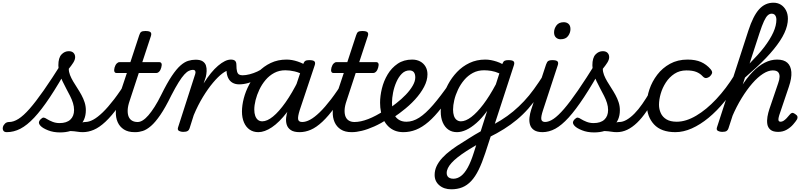

<svg xmlns="http://www.w3.org/2000/svg" viewBox="-220 -959 5945 1418"><path d="M-170 17Q-189 17 -195.5 5.5Q-202 -6 -198.5 -20.5Q-195 -35 -183 -46.5Q-171 -58 -152 -58Q-120 -58 -83.5 -81Q-47 -104 -2 -155Q43 -206 102.5 -291Q162 -376 240 -500L288 -473Q211 -335 148.5 -241Q86 -147 33 -90.5Q-20 -34 -69 -8.5Q-118 17 -170 17ZM223 19Q174 19 135 3.5Q96 -12 80 -29Q67 -43 67.5 -54.5Q68 -66 81 -79Q93 -91 102.5 -90.5Q112 -90 128 -79Q144 -69 168 -59.5Q192 -50 220 -50Q272 -50 299.5 -75.5Q327 -101 327 -147Q327 -172 319 -198Q311 -224 297.5 -250.5Q284 -277 269.5 -304Q255 -331 241.5 -359.5Q228 -388 219.5 -417Q211 -446 211 -477Q211 -532 234 -556.5Q257 -581 288 -581Q311 -581 323 -568.5Q335 -556 335 -537Q335 -518 321 -496Q307 -474 288 -451Q288 -428 297 -405Q306 -382 320.5 -357.5Q335 -333 351 -308.5Q367 -284 381.5 -257.5Q396 -231 405 -203Q414 -175 414 -145Q414 -69 362.5 -25Q311 19 223 19ZM391 17Q371 17 350 13.5Q329 10 304.5 9Q280 8 249 14L267 -11Q302 -26 330 -36.5Q358 -47 379 -52.5Q400 -58 411 -58Q420 -58 422.5 -46.5Q425 -35 422.5 -20.5Q420 -6 411.5 5.5Q403 17 391 17Z M391 17Q377 17 370 5.5Q363 -6 365 -20.5Q367 -35 378 -46.5Q389 -58 410 -58Q437 -58 468.5 -75Q500 -92 538.5 -129Q577 -166 623 -226Q669 -286 723 -373Q732 -387 745.5 -385Q759 -383 767 -372.5Q775 -362 768 -350Q706 -243 655 -172.5Q604 -102 559 -60Q514 -18 473 -0.5Q432 17 391 17Z M774 17Q726 17 695 -3Q664 -23 649 -57Q634 -91 635.5 -134.5Q637 -178 652 -225L717 -420H640Q629 -420 625 -430Q621 -440 626 -460Q632 -480 642 -490Q652 -500 662 -500H743L808 -698Q814 -718 823.5 -724Q833 -730 853 -730Q884 -730 892.5 -720.5Q901 -711 894 -691L831 -500H957Q968 -500 972.5 -490.5Q977 -481 971 -460Q966 -441 956 -430.5Q946 -420 935 -420H805L738 -216Q724 -176 723 -146Q722 -116 730.5 -96.5Q739 -77 756 -67.5Q773 -58 795 -58Q809 -58 815.5 -46.5Q822 -35 820 -20.5Q818 -6 806.5 5.5Q795 17 774 17Z M780 17Q765 17 761 5.5Q757 -6 761.5 -20.5Q766 -35 776 -46.5Q786 -58 798 -58Q815 -58 835 -70.5Q855 -83 876.5 -108Q898 -133 922 -170.5Q946 -208 971 -259Q1014 -346 1048.5 -397.5Q1083 -449 1112.5 -475Q1142 -501 1169.5 -509.5Q1197 -518 1224 -518Q1234 -518 1237 -506.5Q1240 -495 1237 -480.5Q1234 -466 1225.5 -454.5Q1217 -443 1203 -443Q1191 -443 1175.5 -436Q1160 -429 1141.5 -409Q1123 -389 1099.5 -351.5Q1076 -314 1045 -254Q1001 -164 964 -110Q927 -56 895 -28.5Q863 -1 835 8Q807 17 780 17Z M1132 15Q1116 15 1102.5 8Q1089 1 1095 -18L1222 -413Q1226 -426 1222 -434.5Q1218 -443 1205 -443Q1192 -443 1187 -454.5Q1182 -466 1184.5 -480.5Q1187 -495 1197 -506.5Q1207 -518 1225 -518Q1259 -518 1277 -506Q1295 -494 1301 -475Q1307 -456 1306 -433.5Q1305 -411 1300 -391L1284 -343Q1311 -386 1337.5 -418.5Q1364 -451 1390.5 -473.5Q1417 -496 1440.5 -507.5Q1464 -519 1485 -519Q1504 -519 1511 -507Q1518 -495 1515.5 -479Q1513 -463 1501.5 -451Q1490 -439 1470 -439Q1452 -439 1421 -415.5Q1390 -392 1353 -348Q1316 -304 1279 -243.5Q1242 -183 1211 -109L1180 -11Q1176 2 1165.5 8.5Q1155 15 1132 15Z M1546 -336Q1518 -336 1497 -348Q1476 -360 1464.5 -384.5Q1453 -409 1453 -443L1485 -519Q1506 -519 1516 -510Q1526 -501 1526 -479Q1526 -449 1530.5 -432Q1535 -415 1545 -409Q1555 -403 1571 -403Q1595 -403 1624 -410.5Q1653 -418 1680 -430.5Q1707 -443 1726 -458Q1735 -466 1742 -459.5Q1749 -453 1751 -441.5Q1753 -430 1745 -423Q1716 -395 1682 -375.5Q1648 -356 1613.5 -346Q1579 -336 1546 -336Z M1688 17Q1651 17 1624 -1.5Q1597 -20 1582 -54.5Q1567 -89 1567 -135Q1567 -181 1580.5 -233Q1594 -285 1621 -335.5Q1648 -386 1687.5 -427.5Q1727 -469 1779.5 -494Q1832 -519 1896 -519Q1936 -519 1979 -504.5Q2022 -490 2056 -466L2040 -397Q1993 -423 1956.5 -431.5Q1920 -440 1887 -440Q1842 -440 1805.5 -420.5Q1769 -401 1741.5 -368.5Q1714 -336 1695.5 -297Q1677 -258 1667.5 -219.5Q1658 -181 1658 -150Q1658 -123 1665 -103.5Q1672 -84 1685 -73.5Q1698 -63 1717 -63Q1753 -63 1796.5 -98.5Q1840 -134 1888.5 -202.5Q1937 -271 1985 -368L2017 -328Q1959 -207 1900.5 -131Q1842 -55 1788 -19Q1734 17 1688 17ZM1993 17Q1950 17 1927.5 1.5Q1905 -14 1897.5 -38.5Q1890 -63 1893.5 -92.5Q1897 -122 1907 -149L2018 -483Q2025 -503 2034.5 -509Q2044 -515 2063 -515Q2094 -515 2102.5 -505.5Q2111 -496 2104 -476L1994 -147Q1978 -96 1982 -77Q1986 -58 2012 -58Q2026 -58 2032.5 -46.5Q2039 -35 2037 -20.5Q2035 -6 2024.5 5.5Q2014 17 1993 17Z M1993 17Q1979 17 1972 5.5Q1965 -6 1967 -20.5Q1969 -35 1980 -46.5Q1991 -58 2012 -58Q2039 -58 2070.5 -75Q2102 -92 2140.5 -129Q2179 -166 2225 -226Q2271 -286 2325 -373Q2334 -387 2347.5 -385Q2361 -383 2369 -372.5Q2377 -362 2370 -350Q2308 -243 2257 -172.5Q2206 -102 2161 -60Q2116 -18 2075 -0.5Q2034 17 1993 17Z M2376 17Q2328 17 2297 -3Q2266 -23 2251 -57Q2236 -91 2237.5 -134.5Q2239 -178 2254 -225L2319 -420H2242Q2231 -420 2227 -430Q2223 -440 2228 -460Q2234 -480 2244 -490Q2254 -500 2264 -500H2345L2410 -698Q2416 -718 2425.5 -724Q2435 -730 2455 -730Q2486 -730 2494.5 -720.5Q2503 -711 2496 -691L2433 -500H2559Q2570 -500 2574.5 -490.5Q2579 -481 2573 -460Q2568 -441 2558 -430.5Q2548 -420 2537 -420H2407L2340 -216Q2326 -176 2325 -146Q2324 -116 2332.5 -96.5Q2341 -77 2358 -67.5Q2375 -58 2397 -58Q2411 -58 2417.5 -46.5Q2424 -35 2422 -20.5Q2420 -6 2408.5 5.5Q2397 17 2376 17Z M2380 17Q2361 17 2354.5 5.5Q2348 -6 2352 -20.5Q2356 -35 2368 -46.5Q2380 -58 2399 -58Q2443 -58 2499 -79.5Q2555 -101 2619 -143Q2631 -151 2641 -145.5Q2651 -140 2656.5 -128Q2662 -116 2660.5 -103.5Q2659 -91 2649 -83Q2593 -47 2543.5 -25Q2494 -3 2452.5 7Q2411 17 2380 17Z M2620 -136Q2643 -149 2664.5 -164.5Q2686 -180 2706 -196Q2746 -227 2777.5 -260Q2809 -293 2828 -326Q2847 -359 2847 -387Q2847 -412 2836.5 -425.5Q2826 -439 2803 -439Q2789 -439 2782.5 -451Q2776 -463 2778 -479Q2780 -495 2791.5 -507Q2803 -519 2824 -519Q2857 -519 2882.5 -505.5Q2908 -492 2922.5 -467.5Q2937 -443 2937 -410Q2937 -365 2912 -317.5Q2887 -270 2845 -224Q2803 -178 2750 -138Q2728 -120 2702.5 -103Q2677 -86 2651 -72Z M2759 17Q2724 17 2696.5 6Q2669 -5 2648 -25.5Q2627 -46 2613.5 -73.5Q2600 -101 2593.5 -133Q2587 -165 2587 -200Q2587 -250 2600.5 -305.5Q2614 -361 2643 -409.5Q2672 -458 2717 -488.5Q2762 -519 2824 -519Q2837 -519 2840.5 -507Q2844 -495 2840.5 -479Q2837 -463 2827 -451Q2817 -439 2805 -439Q2772 -439 2748 -415Q2724 -391 2707.5 -353.5Q2691 -316 2683 -275Q2675 -234 2675 -200Q2675 -171 2680.5 -145.5Q2686 -120 2698.5 -101Q2711 -82 2732 -71Q2753 -60 2782 -60Q2829 -60 2876 -90Q2923 -120 2978 -183.5Q3033 -247 3102 -346Q3107 -353 3119.5 -349Q3132 -345 3141.5 -335.5Q3151 -326 3146 -317Q3090 -227 3040.5 -163Q2991 -99 2944.5 -59Q2898 -19 2852.5 -1Q2807 17 2759 17Z M3113 439Q3059 439 3024.5 409.5Q2990 380 2990 333Q2990 299 3004.5 268Q3019 237 3046 207.5Q3073 178 3112.5 148.5Q3152 119 3202 89Q3224 75 3244.5 62Q3265 49 3286.5 36Q3308 23 3330 11L3378 -140Q3338 -85 3298.5 -50.5Q3259 -16 3223 0.5Q3187 17 3155 17Q3118 17 3091.5 -1.5Q3065 -20 3050 -54.5Q3035 -89 3035 -135Q3035 -181 3048.5 -233Q3062 -285 3089 -335.5Q3116 -386 3155.5 -427.5Q3195 -469 3247.5 -494Q3300 -519 3364 -519Q3385 -519 3406 -515Q3427 -511 3448.5 -504Q3470 -497 3490 -486L3492 -492Q3498 -506 3507.5 -510.5Q3517 -515 3534 -515Q3565 -515 3573.5 -505.5Q3582 -496 3575 -476L3364 171Q3340 244 3315 295Q3290 346 3260 378Q3230 410 3194 424.5Q3158 439 3113 439ZM3128 361Q3158 361 3184.5 341Q3211 321 3234.5 278.5Q3258 236 3279 169L3297 113Q3285 120 3272.5 127.5Q3260 135 3247.5 142.5Q3235 150 3223 158Q3186 182 3159 203.5Q3132 225 3114.5 244.5Q3097 264 3088 282.5Q3079 301 3079 319Q3079 332 3084.5 341.5Q3090 351 3101.5 356Q3113 361 3128 361ZM3184 -63Q3219 -63 3261 -95Q3303 -127 3349 -187.5Q3395 -248 3442 -336L3468 -417Q3436 -431 3408 -435.5Q3380 -440 3355 -440Q3309 -440 3272.5 -420.5Q3236 -401 3208.5 -368.5Q3181 -336 3162.5 -297Q3144 -258 3135 -219.5Q3126 -181 3126 -150Q3126 -123 3132.5 -103.5Q3139 -84 3152.5 -73.5Q3166 -63 3184 -63Z M3390 56Q3378 62 3368.5 54Q3359 46 3355.5 33Q3352 20 3356 6.5Q3360 -7 3373 -13Q3431 -41 3479.5 -71Q3528 -101 3570 -136Q3612 -171 3650 -211.5Q3688 -252 3723.5 -301Q3759 -350 3796 -408Q3805 -422 3817.5 -421Q3830 -420 3836.5 -408Q3843 -396 3833 -378Q3795 -311 3758 -256Q3721 -201 3681.5 -156.5Q3642 -112 3597.5 -75Q3553 -38 3502 -6Q3451 26 3390 56Z M3788 17Q3747 17 3724.5 2Q3702 -13 3694.5 -38Q3687 -63 3690.5 -92Q3694 -121 3703 -149L3813 -483Q3820 -503 3829.5 -509Q3839 -515 3858 -515Q3889 -515 3897.5 -505.5Q3906 -496 3899 -476L3791 -147Q3774 -96 3778 -77Q3782 -58 3808 -58Q3822 -58 3828.5 -46.5Q3835 -35 3833.5 -20.5Q3832 -6 3820.5 5.5Q3809 17 3788 17ZM3920 -669Q3900 -669 3886 -682Q3872 -695 3872 -720Q3872 -747 3889.5 -771Q3907 -795 3944 -795Q3965 -795 3979 -782.5Q3993 -770 3993 -744Q3993 -717 3975.5 -693Q3958 -669 3920 -669Z M3785 17Q3766 17 3760 5.5Q3754 -6 3757.5 -20.5Q3761 -35 3773 -46.5Q3785 -58 3804 -58Q3834 -58 3868 -81Q3902 -104 3946 -155Q3990 -206 4048.5 -291Q4107 -376 4184 -500Q4192 -513 4206.5 -510.5Q4221 -508 4230.5 -497Q4240 -486 4232 -473Q4155 -335 4093 -241Q4031 -147 3979.5 -90.5Q3928 -34 3881.5 -8.5Q3835 17 3785 17Z M4335 17Q4315 17 4294 13.5Q4273 10 4248.5 9Q4224 8 4193 14L4211 -11Q4246 -26 4274 -36.5Q4302 -47 4323 -52.5Q4344 -58 4355 -58Q4364 -58 4366.5 -46.5Q4369 -35 4366.5 -20.5Q4364 -6 4355.5 5.5Q4347 17 4335 17ZM4167 19Q4118 19 4079 3.5Q4040 -12 4024 -29Q4011 -43 4011.5 -54.5Q4012 -66 4025 -79Q4037 -91 4046.5 -90.5Q4056 -90 4072 -79Q4088 -69 4112 -59.5Q4136 -50 4164 -50Q4216 -50 4243.5 -75.5Q4271 -101 4271 -147Q4271 -172 4263 -198Q4255 -224 4241.5 -250.5Q4228 -277 4213.5 -304Q4199 -331 4185.5 -359.5Q4172 -388 4163.5 -417Q4155 -446 4155 -477Q4155 -532 4178 -556.5Q4201 -581 4232 -581Q4255 -581 4267 -568.5Q4279 -556 4279 -537Q4279 -518 4265 -496Q4251 -474 4232 -451Q4232 -428 4241 -405Q4250 -382 4264.5 -357.5Q4279 -333 4295 -308.5Q4311 -284 4325.5 -257.5Q4340 -231 4349 -203Q4358 -175 4358 -145Q4358 -69 4306.5 -25Q4255 19 4167 19Z M4335 17Q4321 17 4314 5.5Q4307 -6 4309 -20.5Q4311 -35 4322 -46.5Q4333 -58 4354 -58Q4380 -58 4408.5 -74.5Q4437 -91 4466 -120.5Q4495 -150 4523.5 -191Q4552 -232 4580 -280Q4587 -294 4600.5 -292.5Q4614 -291 4623 -280.5Q4632 -270 4625 -257Q4591 -190 4556 -138.5Q4521 -87 4485 -52.5Q4449 -18 4412 -0.5Q4375 17 4335 17Z M4768 17Q4663 17 4610 -40.5Q4557 -98 4557 -189Q4557 -242 4576.5 -299.5Q4596 -357 4634 -407Q4672 -457 4728.5 -488Q4785 -519 4858 -519Q4917 -519 4957.5 -501Q4998 -483 5028 -448Q5043 -430 5038.5 -417.5Q5034 -405 5022 -394Q5009 -384 4996 -382.5Q4983 -381 4969 -396Q4950 -417 4922 -428Q4894 -439 4849 -439Q4799 -439 4761 -414Q4723 -389 4697.5 -349.5Q4672 -310 4659.5 -266.5Q4647 -223 4647 -185Q4647 -153 4660 -124Q4673 -95 4702 -77.5Q4731 -60 4778 -60Q4792 -60 4797.5 -48.5Q4803 -37 4801 -21.5Q4799 -6 4790.5 5.5Q4782 17 4768 17Z M4768 17Q4754 17 4748.5 5.5Q4743 -6 4744.5 -21.5Q4746 -37 4755 -48.5Q4764 -60 4778 -60Q4846 -60 4921.5 -104.5Q4997 -149 5070 -227Q5143 -305 5204 -404Q5216 -422 5228.5 -418Q5241 -414 5246.5 -398.5Q5252 -383 5243 -368Q5190 -281 5132 -210Q5074 -139 5012.5 -88.5Q4951 -38 4889 -10.5Q4827 17 4768 17Z M5527 15Q5489 15 5470 -1Q5451 -17 5447 -42.5Q5443 -68 5448 -97Q5453 -126 5462 -153L5527 -344Q5537 -371 5537.5 -392.5Q5538 -414 5526.5 -426.5Q5515 -439 5487 -439Q5454 -439 5415 -414Q5376 -389 5336 -343Q5296 -297 5257.5 -234.5Q5219 -172 5187 -97L5181 -173Q5215 -255 5255 -319Q5295 -383 5338.5 -428Q5382 -473 5427.5 -496Q5473 -519 5519 -519Q5569 -519 5595 -495.5Q5621 -472 5624.5 -427Q5628 -382 5606 -318L5535 -108Q5530 -91 5529 -80.5Q5528 -70 5532 -65Q5536 -60 5545 -60Q5556 -60 5567 -67Q5578 -74 5589.5 -86Q5601 -98 5613 -113Q5621 -123 5629.5 -125Q5638 -127 5651 -118Q5667 -108 5669.5 -98Q5672 -88 5666 -77Q5657 -62 5637.5 -39.5Q5618 -17 5590 -1Q5562 15 5527 15ZM5113 15Q5097 15 5083 8Q5069 1 5075 -18L5307 -733Q5342 -841 5386 -890Q5430 -939 5492 -939Q5524 -939 5547.5 -924Q5571 -909 5585 -882.5Q5599 -856 5599 -820Q5599 -796 5592.5 -769.5Q5586 -743 5573 -715Q5560 -687 5540.5 -657.5Q5521 -628 5495 -596Q5469 -564 5437 -530.5Q5405 -497 5366 -461Q5327 -425 5282 -386L5160 -11Q5156 2 5146 8.5Q5136 15 5113 15ZM5316 -490Q5347 -522 5374.5 -552Q5402 -582 5424 -611Q5446 -640 5463 -667.5Q5480 -695 5491.5 -720.5Q5503 -746 5508.5 -769.5Q5514 -793 5514 -814Q5514 -827 5510 -837Q5506 -847 5498.5 -852.5Q5491 -858 5479 -858Q5464 -858 5450.5 -846Q5437 -834 5422.5 -803Q5408 -772 5389 -714Z"/></svg>

Font: Playwrite DE LA
Style: Regular
Weight: 400
Designer: Veronika Burian, José Scaglione
Foundry: TypeTogether
Version: Version 1.002